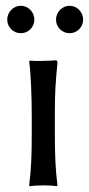

<svg xmlns="http://www.w3.org/2000/svg" viewBox="-20 -642 308 665"><path d="M90 -235V-180C90 -105 88 -54 81 0L83 3C95 1 118 0 130 0C142 0 165 1 177 3L179 0C172 -57 170 -104 170 -180V-251C170 -326 173 -362 179 -423C179 -432 178 -433 170 -433C147 -431 104 -430 83 -432L81 -429C87 -386 90 -310 90 -235ZM5 -574C5 -548 26 -527 52 -527C78 -527 99 -548 99 -574C99 -600 78 -622 52 -622C26 -622 5 -600 5 -574ZM174 -574C174 -548 195 -527 221 -527C247 -527 268 -548 268 -574C268 -600 247 -622 221 -622C195 -622 174 -600 174 -574Z"/></svg>

Font: Libertinus Sans
Style: Regular
Weight: 400
Designer: Philipp H. Poll, Khaled Hosny
Foundry: Caleb Maclennan
Version: Version 7.050;RELEASE